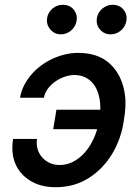

<svg xmlns="http://www.w3.org/2000/svg" viewBox="-20 -775 586 805"><path d="M34.8 -192.5H135.3Q131.7 -170.5 137.4 -150.7Q143.1 -131 155.9 -116.1Q168.7 -101.2 187.3 -92.3Q206 -83.5 228.3 -83.1Q259.6 -83.1 285.3 -96.2Q311.1 -109.4 331.1 -130.7Q351.2 -152 365.4 -179Q379.6 -206 387.4 -233.3H203.1L216.6 -315H400.6Q401.3 -343.4 395.6 -369.5Q389.9 -395.6 376.8 -415.7Q363.6 -435.7 342.7 -448Q321.7 -460.2 291.9 -460.6Q271.3 -460.2 250 -452.8Q228.7 -445.3 210.8 -432.5Q192.8 -419.7 180.2 -402.5Q167.6 -385.3 164.1 -365.1H63.9Q68.5 -392.4 81 -416.9Q93.4 -441.4 111.5 -462.4Q129.6 -483.3 152.3 -500.2Q175.1 -517 200.6 -528.8Q226.2 -540.5 253.2 -546.9Q280.2 -553.3 306.8 -553.3Q384.2 -553.3 431.1 -516Q454.5 -497.5 470.7 -472.1Q486.9 -446.7 495.7 -416.5Q504.6 -386.4 505.9 -351.9Q507.1 -317.5 500.7 -280.5L498.2 -262.8Q492.5 -227.3 480.3 -193.2Q468 -159.1 449.6 -128.7Q431.1 -98.4 406.2 -72.6Q381.4 -46.9 350.1 -27.3Q290.5 9.9 213.1 9.9Q151.6 9.9 108.3 -16.3Q63.6 -43.3 44.6 -88.1Q25.6 -132.8 34.8 -192.5ZM386.4 -699.6Q388.1 -711.3 394.2 -721.4Q400.2 -731.5 409.1 -739Q418 -746.4 429 -750.7Q440 -755 451.7 -755Q480.8 -755 497.5 -735.1Q505.7 -725.1 509.1 -713.1Q512.4 -701 509.6 -686.1Q507.5 -674.4 501.4 -664.2Q495.4 -654.1 486.5 -646.7Q477.6 -639.2 466.6 -635.1Q455.6 -631 443.5 -631Q416.9 -631 399.1 -651.3Q381.7 -671.5 386.4 -699.6ZM177.6 -699.6Q179.3 -711.3 185.2 -721.4Q191.1 -731.5 199.9 -739Q208.8 -746.4 219.8 -750.7Q230.8 -755 242.9 -755Q272 -755 288.7 -735.1Q296.9 -725.1 300.2 -713.1Q303.6 -701 300.8 -686.1Q298.7 -674.4 292.6 -664.2Q286.6 -654.1 277.7 -646.7Q268.8 -639.2 257.8 -635.1Q246.8 -631 234.7 -631Q208.5 -631 190.7 -652Q173.3 -672.6 177.6 -699.6Z"/></svg>

Font: Inter P Medium
Style: Italic
Weight: 500
Italic angle: 9.39999°
Designer: Rasmus Andersson
Foundry: rsms
Version: Version 3.018;git-588b23468